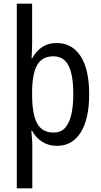

<svg xmlns="http://www.w3.org/2000/svg" viewBox="-20 -780 548 1040"><path d="M463 -269Q463 -135 417 -62.5Q371 10 290 10Q243 10 208.5 -12Q174 -34 154 -71H150Q151 -53 153 -31.5Q155 -10 155 5V240H71V-760H154V-542Q154 -523 153 -502.5Q152 -482 151 -464H154Q177 -505 209.5 -526Q242 -547 286 -547Q370 -547 416.5 -476Q463 -405 463 -269ZM377 -269Q377 -375 351 -425Q325 -475 269 -475Q209 -475 182 -429Q155 -383 154 -286V-266Q154 -162 181 -112Q208 -62 270 -62Q311 -62 334 -89Q357 -116 367 -162.5Q377 -209 377 -269Z"/></svg>

Font: Noto Sans Gurmukhi Condensed
Style: Regular
Weight: 400
Width: 3
Designer: Jelle Bosma - Monotype Design Team
Foundry: Monotype Imaging Inc.
Version: Version 2.004; ttfautohint (v1.8.4.7-5d5b)